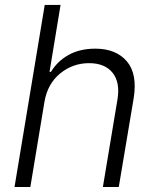

<svg xmlns="http://www.w3.org/2000/svg" viewBox="-20 -747 623 767"><path d="M158.7 -727.3H221.9L177.9 -459.9H183.6Q209.2 -502.5 253.9 -527.5Q298.7 -552.6 360.8 -552.6Q443.5 -552.6 486.9 -501.8Q529.8 -451.3 513.8 -353.3L454.5 0H391L449.2 -349.4Q460.6 -417.6 430 -456Q399.1 -494.7 335.6 -494.7Q271 -494.7 220.2 -453.5Q170.1 -412.3 157.7 -340.9L101.2 0H38Z"/></svg>

Font: Inter P Light
Style: Italic
Weight: 300
Italic angle: 9.39999°
Designer: Rasmus Andersson
Foundry: rsms
Version: Version 3.018;git-588b23468